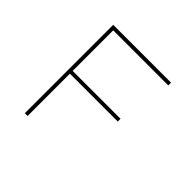

<svg xmlns="http://www.w3.org/2000/svg" viewBox="-167 -887 1075 1075"><g transform="rotate(45 370.0 -350.0)"><path d="M157 0V-700H179V0ZM168 -335V-357H558V-335ZM171 -678V-700H615V-678Z"/></g></svg>

Font: Lexend Giga Thin
Style: Regular
Weight: 250
Version: Version 1.007